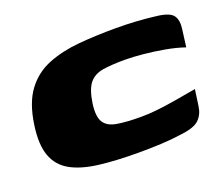

<svg xmlns="http://www.w3.org/2000/svg" viewBox="-85 -588 840 720"><g transform="rotate(-20 334.5 -228.0)"><path d="M24 -226Q36 -310 72 -358Q108 -406 163.5 -428Q219 -450 288 -456Q357 -462 433 -462Q478 -462 517.5 -459.5Q557 -457 597 -452Q646 -446 659.5 -427Q673 -408 668 -373L659 -304Q624 -316 582 -323.5Q540 -331 499 -335Q458 -339 426 -339Q374 -339 339 -333.5Q304 -328 284.5 -304.5Q265 -281 257 -227Q250 -177 264 -153.5Q278 -130 315 -123.5Q352 -117 412 -117Q442 -117 474.5 -120.5Q507 -124 546.5 -130.5Q586 -137 636 -146L627 -82Q623 -50 603 -30Q583 -10 530 -4Q490 2 446 4Q402 6 358 6Q266 6 198.5 -2.5Q131 -11 88.5 -35Q46 -59 29.5 -105Q13 -151 24 -226Z"/></g></svg>

Font: Genos Black
Style: Italic
Weight: 900
Italic angle: -8°
Version: Version 1.010